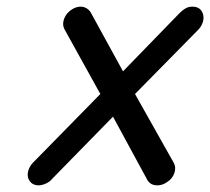

<svg xmlns="http://www.w3.org/2000/svg" viewBox="-20 -553 631 576"><path d="M421 -15 319 -203 136 -16Q130 -8 118 -2.5Q106 3 96 3Q75 3 66 -15Q61 -26 64.5 -39.5Q68 -53 78 -64L281 -271L173 -466Q166 -480 172.5 -497Q179 -514 196 -525Q209 -533 222 -533Q231 -533 239 -528.5Q247 -524 252 -516L349 -339L519 -514Q527 -522 536 -527.5Q545 -533 557 -533Q579 -533 587 -516Q593 -503 589 -488.5Q585 -474 574 -463L385 -271L501 -65Q509 -51 503 -33.5Q497 -16 480 -6Q467 3 452 3Q430 3 421 -15Z"/></svg>

Font: Sepalumica Med
Style: Italic
Weight: 500
Italic angle: -12°
Designer: Julieta Ulanovsky
Foundry: Julieta Ulanovsky
Version: Version 7.200